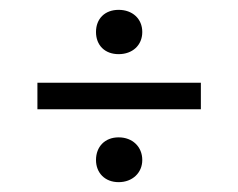

<svg xmlns="http://www.w3.org/2000/svg" viewBox="-20 -419 483 390"><path d="M388 -197V-251H56V-197ZM269 -94C269 -121 249 -140 221 -140C193 -140 175 -121 175 -94C175 -68 193 -49 221 -49C249 -49 269 -68 269 -94ZM269 -354C269 -381 249 -399 221 -399C193 -399 175 -381 175 -354C175 -327 193 -309 221 -309C249 -309 269 -327 269 -354Z"/></svg>

Font: Yrsa
Style: Regular
Weight: 400
Designer: Anna Giedrys (Yrsa+Rasa design), David Brezina (Yrsa art-direction, Rasa art-direction, design)
Foundry: Rosetta Type Foundry
Version: Version 1.001;PS 1.1;hotconv 1.0.88;makeotf.lib2.5.647800